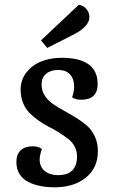

<svg xmlns="http://www.w3.org/2000/svg" viewBox="-20 -776 485 818"><path d="M315.9 -755.9Q335.9 -752.4 348.4 -737.5Q360.8 -722.7 360.8 -703.1Q360.8 -660.2 282.2 -623L181.2 -571.8L154.8 -604ZM228 -478Q196.3 -478 176.8 -461.9Q157.2 -445.8 157.2 -416Q157.2 -390.1 170.4 -369.1Q183.6 -348.1 204.8 -333.5Q226.1 -318.8 251.5 -304.9Q276.9 -291 302.5 -275.4Q328.1 -259.8 349.4 -241.5Q370.6 -223.1 383.8 -195.3Q397 -167.5 397 -132.8Q397 -59.6 345.2 -18.8Q293.5 22 213.9 22Q180.7 22 152.8 16.6Q125 11.2 101.1 -0.5Q77.1 -12.2 63.5 -33.9Q49.8 -55.7 49.8 -85.9Q49.8 -118.7 68.4 -135.7Q86.9 -152.8 120.1 -152.8Q145 -152.8 158.2 -141.1Q148.9 -112.3 148.9 -97.2Q148.9 -64.9 170.7 -47.4Q192.4 -29.8 227.1 -29.8Q308.1 -29.8 308.1 -109.9Q308.1 -132.8 297.9 -151.9Q287.6 -170.9 270.8 -184.1Q253.9 -197.3 232.2 -210.9Q210.4 -224.6 188 -235.8Q165.5 -247.1 143.8 -262.7Q122.1 -278.3 105.2 -295.4Q88.4 -312.5 78.1 -337.9Q67.9 -363.3 67.9 -394Q67.9 -436.5 93.3 -468.3Q118.7 -500 157.5 -514.9Q196.3 -529.8 242.2 -529.8Q396 -529.8 396 -418Q396 -351.1 326.2 -351.1Q300.8 -351.1 287.1 -361.8Q295.9 -385.7 295.9 -405.8Q295.9 -439.9 278.3 -459Q260.7 -478 228 -478Z"/></svg>

Font: Sansita Light
Style: Regular
Weight: 300
Designer: Pablo Cosgaya
Foundry: Omnibus-Type
Version: Version 1.006;hotconv 1.0.109;makeotfexe 2.5.65596